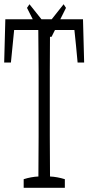

<svg xmlns="http://www.w3.org/2000/svg" viewBox="-28 -894 429 904"><path d="M23.4 -599.6H-8.3Q-5.4 -706.1 -2.9 -803.2H362.8Q365.7 -706.5 368.2 -599.6H337.4Q330.1 -681.2 322.3 -752.9H207.5Q206.5 -636.7 206.5 -561.5Q206.5 -412.1 206.5 -252.9Q206.5 -178.2 207.5 -63Q241.2 -61.5 277.3 -50.3Q277.3 -35.2 277.3 -9.8H83.5Q83.5 -34.7 83.5 -50.3Q119.1 -61.5 152.8 -63Q153.3 -102.1 153.8 -251Q153.8 -411.1 153.8 -560.5Q153.8 -635.7 152.3 -752.9H38.6Q31.2 -681.2 23.4 -599.6ZM191.4 -772.9 271.5 -874 282.7 -856.9 214.8 -720.7H168L99.1 -856.9L110.8 -874Z"/></svg>

Font: Scarab Serif
Style: Condensed-Light
Weight: 300
Designer: John Roberts
Foundry: Scarab
Version: 1.0